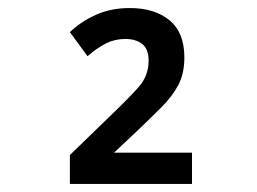

<svg xmlns="http://www.w3.org/2000/svg" viewBox="-20 -874 640 478"><path d="M154 -416V-488L253 -584Q299 -628 324.5 -656.5Q350 -685 350 -723Q350 -752 334 -764.5Q318 -777 292 -777Q266 -777 244 -766Q222 -755 198 -734L154 -794Q181 -820 218.5 -837Q256 -854 303 -854Q365 -854 402 -823.5Q439 -793 439 -731Q439 -691 424 -662.5Q409 -634 381 -606Q353 -578 314 -541L264 -494H458V-416Z"/></svg>

Font: Noto Sans Mono SemiBold
Style: Regular
Weight: 600
Designer: Monotype Design Team
Foundry: Monotype Imaging Inc.
Version: Version 2.014; ttfautohint (v1.8.4.7-5d5b)